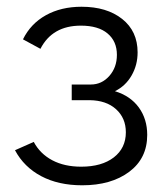

<svg xmlns="http://www.w3.org/2000/svg" viewBox="-20 -549 500 575"><path d="M226.1 5.9Q154.8 5.9 103.3 -21.5Q51.8 -48.8 24.9 -99.1L81.1 -124Q100.1 -88.4 136.5 -69.1Q172.9 -49.8 223.1 -49.8Q284.7 -49.8 320.8 -77.6Q356.9 -105.5 356.9 -152.8Q356.9 -195.3 327.6 -221.9Q298.3 -248.5 248 -249H194.8V-295.9H252Q284.7 -295.9 307.4 -321.5Q330.1 -347.2 330.1 -384.8Q330.1 -425.3 302.2 -448.7Q274.4 -472.2 222.2 -472.2Q136.7 -472.2 101.1 -402.8L48.8 -431.2Q71.8 -478 117.4 -503.4Q163.1 -528.8 224.1 -528.8Q299.8 -528.8 345.9 -492.2Q392.1 -455.6 392.1 -392.1Q392.1 -354 374 -322.8Q356 -291.5 324.2 -275.9Q370.6 -261.7 395.8 -227.1Q420.9 -192.4 420.9 -145Q420.9 -74.7 366.9 -34.4Q313 5.9 226.1 5.9Z"/></svg>

Font: Rawline
Style: Regular
Weight: 400
Designer: Matt McInerney, Pablo Impallari, Rodrigo Fuenzalida
Foundry: Matt McInerney, Pablo Impallari, Rodrigo Fuenzalida
Version: Version 4.020;PS 004.020;hotconv 1.0.88;makeotf.lib2.5.64775